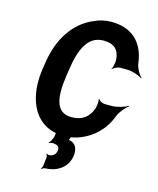

<svg xmlns="http://www.w3.org/2000/svg" viewBox="-137 -816 941 1145"><g transform="rotate(15 333.5 -243.0)"><path d="M322 -110C221 -110 212 -211 229 -332L236 -379C254 -507 293 -601 391 -601C456 -601 487 -571 492 -511C493 -495 487 -461 479 -450L481 -448C489 -459 513 -470 527 -470H571C602 -470 647 -455 664 -441L667 -444C650 -458 629 -495 625 -525C610 -647 536 -721 408 -721C370 -721 334 -713 301 -697C187 -649 110 -536 88 -378L81 -332C74 -279 75 -232 83 -190C104 -74 178 10 306 10C343 10 376 4 408 -9C481 -38 546 -96 579 -186C590 -214 619 -248 639 -261L636 -264C617 -251 569 -237 540 -237H494C480 -237 459 -248 455 -259L452 -256C457 -246 453 -212 448 -196C426 -138 386 -110 322 -110ZM296 104C293 129 276 140 256 143C250 144 241 141 238 138L236 141C239 144 242 152 242 159L236 212C236 218 230 229 227 232L230 235C234 231 241 226 246 226C266 225 283 222 299 218C344 204 387 172 396 109C402 64 385 37 355 27C351 26 341 25 338 28L340 31C343 28 346 17 349 11C351 4 358 -5 362 -8L361 -12C357 -8 347 -3 341 -3H293C281 -3 261 -13 256 -22L254 -19C258 -10 259 17 254 32L247 48C244 57 236 68 231 72L232 75C238 71 250 67 258 68C282 71 300 76 296 104Z"/></g></svg>

Font: Asimov
Style: EdgeNarIt
Weight: 500
Designer: Google
Version: Version 2.000980: 2014